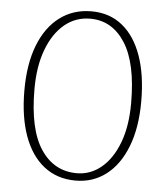

<svg xmlns="http://www.w3.org/2000/svg" viewBox="-52 -755 700 812"><g transform="rotate(5 298.0 -349.5)"><path d="M304 -709Q381 -709 435.2 -665.2Q489.5 -621.5 518 -540.5Q546.5 -459.5 546.5 -348Q546.5 -236 515.2 -155.8Q484 -75.5 428.2 -32.8Q372.5 10 298.5 10Q220 10 164.2 -33.8Q108.5 -77.5 79.2 -158.5Q50 -239.5 50 -351.5Q50 -463.5 81.2 -543.5Q112.5 -623.5 169.8 -666.2Q227 -709 304 -709ZM504.5 -336.5Q504.5 -506.5 449.5 -592Q394.5 -677.5 301.5 -677.5Q239.5 -677.5 192.5 -638.5Q145.5 -599.5 118.8 -528.5Q92 -457.5 92 -360.5Q92 -190 148 -105.8Q204 -21.5 301 -21.5Q359 -21.5 405 -59.8Q451 -98 477.8 -168.5Q504.5 -239 504.5 -336.5Z"/></g></svg>

Font: Fraunces 9pt SuperSoft Thin
Style: Regular
Weight: 100
Version: Version 1.000;[b76b70a41]